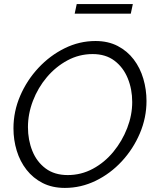

<svg xmlns="http://www.w3.org/2000/svg" viewBox="-20 -916 762 941"><path d="M298 5Q236 5 189 -19Q142 -43 110 -84Q78 -125 62 -177.5Q46 -230 46 -287Q46 -370 79 -446.5Q112 -523 168.5 -583.5Q225 -644 297 -679.5Q369 -715 448 -715Q510 -715 557 -690.5Q604 -666 635.5 -624.5Q667 -583 682.5 -530Q698 -477 698 -421Q698 -339 665.5 -262.5Q633 -186 577 -125.5Q521 -65 449 -30Q377 5 298 5ZM312 -58Q378 -58 435.5 -89Q493 -120 536 -172.5Q579 -225 603.5 -288.5Q628 -352 628 -416Q628 -479 606 -532.5Q584 -586 541 -618.5Q498 -651 434 -651Q368 -651 310.5 -620Q253 -589 209.5 -537.5Q166 -486 141.5 -422Q117 -358 117 -293Q117 -230 138.5 -176.5Q160 -123 203.5 -90.5Q247 -58 312 -58ZM346 -849 356 -896H631L621 -849Z"/></svg>

Font: Raleway
Style: Italic
Weight: 400
Italic angle: -12°
Designer: Matt McInerney, Pablo Impallari, Rodrigo Fuenzalida
Foundry: Matt McInerney, Pablo Impallari, Rodrigo Fuenzalida
Version: Version 4.026